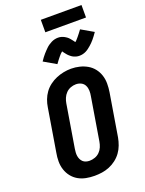

<svg xmlns="http://www.w3.org/2000/svg" viewBox="-203 -1230 1006 1331"><g transform="rotate(-20 300.0 -564.0)"><path d="M256 8Q224 8 193 2Q162 -4 136 -19Q110 -34 91.5 -57.5Q73 -81 63.5 -110Q54 -139 54 -171Q54 -203 60 -234L112 -549Q116 -576 126 -603Q136 -630 153 -653.5Q170 -677 194 -695Q218 -713 244.5 -724Q271 -735 298.5 -740.5Q326 -746 354 -746Q386 -746 416.5 -738.5Q447 -731 473 -716Q499 -701 517.5 -677.5Q536 -654 545.5 -625Q555 -596 555 -564Q555 -532 550 -501L498 -186Q493 -159 483 -132Q473 -105 456 -81.5Q439 -58 415.5 -40Q392 -22 365 -11Q338 0 310.5 4Q283 8 256 8ZM258 -102Q278 -102 298 -109Q318 -116 333 -131Q348 -146 356 -165.5Q364 -185 367 -204L419 -519Q423 -539 422.5 -559.5Q422 -580 413.5 -597.5Q405 -615 387.5 -624Q370 -633 349 -633Q329 -633 309.5 -625.5Q290 -618 275.5 -603Q261 -588 253 -569Q245 -550 242 -531L190 -216Q188 -203 187 -189.5Q186 -176 188 -163Q190 -150 195.5 -138.5Q201 -127 210 -118.5Q219 -110 232 -106Q245 -102 258 -102ZM277 -808 187 -860Q196 -874 204.5 -885Q213 -896 221.5 -906Q230 -916 238 -924Q246 -932 253.5 -939.5Q261 -947 272 -954.5Q283 -962 294 -967.5Q305 -973 317.5 -976Q330 -979 342 -979Q347 -979 353 -978.5Q359 -978 364.5 -976.5Q370 -975 375.5 -973Q381 -971 386 -968.5Q391 -966 395.5 -963Q400 -960 404 -957.5Q408 -955 413 -950Q418 -945 421.5 -941Q425 -937 428 -933Q431 -929 434 -925.5Q437 -922 440 -917.5Q443 -913 446 -909Q454 -915 459.5 -921.5Q465 -928 472.5 -936.5Q480 -945 488.5 -956.5Q497 -968 507 -981L597 -929Q588 -916 579.5 -904.5Q571 -893 562.5 -883Q554 -873 546 -865Q538 -857 530 -850Q522 -843 511.5 -835Q501 -827 490 -821.5Q479 -816 466.5 -813Q454 -810 442 -810Q436 -810 430.5 -810.5Q425 -811 419.5 -812.5Q414 -814 408.5 -816Q403 -818 397.5 -820.5Q392 -823 388 -826Q384 -829 380 -832Q376 -835 371 -839.5Q366 -844 362.5 -848Q359 -852 356 -856Q353 -860 350 -863.5Q347 -867 343.5 -872Q340 -877 338 -880Q330 -874 324 -867.5Q318 -861 311 -852.5Q304 -844 295.5 -833Q287 -822 277 -808ZM574 -1044H274V-1136H574Z"/></g></svg>

Font: Iosevka Slab XBdEx
Style: Italic
Weight: 800
Width: 7
Italic angle: -9°
Monospace: yes
Designer: Belleve Invis
Foundry: Belleve Invis
Version: Version 11.1.1; ttfautohint (v1.8.3)